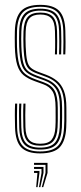

<svg xmlns="http://www.w3.org/2000/svg" viewBox="-20 -626 333 791"><path d="M145 6Q91.8 6 67.6 -18.8Q43.5 -43.5 42 -101.2Q41.5 -125.2 41.2 -149.1Q41 -173 42.2 -199.2H50.8Q49.8 -173 49.9 -148Q50 -123 50.5 -101.8Q51.8 -48.2 73.8 -25.1Q95.8 -2 145 -2Q197.2 -2 219.4 -25.6Q241.5 -49.2 243.8 -100.5Q244.8 -115 244.9 -127.8Q245 -140.5 244.9 -153.5Q244.8 -166.5 244.8 -181.5Q244.8 -239.5 226.2 -267.6Q207.8 -295.8 167.8 -310.2L134.8 -322.5Q113.8 -330 101.8 -339.5Q89.8 -349 84.1 -370.2Q78.5 -391.5 76.8 -434.2Q76.2 -450.2 76.2 -464.5Q76.2 -478.8 76.8 -496.8Q78.5 -538.2 94.4 -556.2Q110.2 -574.2 146.2 -574.2Q182.2 -574.2 198.1 -556.5Q214 -538.8 215 -497.5Q215.5 -480.2 215.6 -456.5Q215.8 -432.8 214.8 -402H206.2Q207.5 -431 207.2 -454.5Q207 -478 206.5 -497Q205.8 -535 191.4 -550.6Q177 -566.2 146.2 -566.2Q115 -566.2 101 -550.1Q87 -534 85.8 -496.8Q85.2 -478.8 85.1 -466.1Q85 -453.5 85.8 -434.2Q87.2 -396 91.8 -376.1Q96.2 -356.2 107 -346.9Q117.8 -337.5 137.5 -330L170 -318Q196 -308.2 214.6 -293.1Q233.2 -278 243.4 -251.6Q253.5 -225.2 253.5 -181.5Q253.5 -166.5 253.6 -153.4Q253.8 -140.2 253.6 -127.5Q253.5 -114.8 252.8 -100.2Q250.2 -46.2 226.8 -20.1Q203.2 6 145 6ZM145 -9.8Q98.8 -9.8 79.5 -32Q60.2 -54.2 59.2 -102Q58.8 -125.2 58.4 -147.9Q58 -170.5 59.2 -199.2H68Q66.5 -169.5 67 -144.9Q67.5 -120.2 67.8 -102.2Q68.8 -57 86.6 -37.4Q104.5 -17.8 145 -17.8Q189 -17.8 206.5 -38.5Q224 -59.2 226 -101Q227 -122.8 226.9 -140.6Q226.8 -158.5 226.8 -181.5Q226.8 -235.2 211 -259.1Q195.2 -283 162.8 -294.8L129.2 -306.8Q103.5 -316.2 88.8 -328.5Q74 -340.8 67.4 -365Q60.8 -389.2 59 -434Q58.2 -454 58.5 -466.8Q58.8 -479.5 59 -497Q60.2 -545.8 79.9 -568Q99.5 -590.2 146.2 -590.2Q191.2 -590.2 211 -568.9Q230.8 -547.5 232 -498Q232.5 -477.2 232.8 -455Q233 -432.8 232 -402H223.2Q224.5 -435 224.2 -457.4Q224 -479.8 223.5 -498Q222.5 -543.2 204.5 -562.8Q186.5 -582.2 146.2 -582.2Q104.8 -582.2 86.9 -562Q69 -541.8 68 -497Q67.5 -479 67.4 -466.5Q67.2 -454 68 -434Q69.8 -389 76.2 -366.2Q82.8 -343.5 96.1 -333.1Q109.5 -322.8 131.8 -314.5L165.2 -302.2Q200.8 -289.5 218.2 -264Q235.8 -238.5 235.8 -181.5Q235.8 -158.8 235.9 -140.6Q236 -122.5 235 -100.8Q232.5 -54.2 213 -32Q193.5 -9.8 145 -9.8ZM145 -25.8Q110.2 -25.8 93.8 -43.1Q77.2 -60.5 76.2 -102.8Q76 -122.8 75.6 -147.4Q75.2 -172 76.5 -199.2H85Q84 -176.2 84.1 -151.2Q84.2 -126.2 84.8 -103.2Q85.5 -66 99.6 -49.9Q113.8 -33.8 145 -33.8Q179.5 -33.8 193 -50.9Q206.5 -68 208.2 -101.5Q209.5 -122.8 209.2 -140.9Q209 -159 209 -181.5Q209 -230 196.2 -250Q183.5 -270 157.5 -279.2L123.5 -291.5Q94.8 -301.8 77.1 -316.2Q59.5 -330.8 51 -358.1Q42.5 -385.5 41.2 -433.8Q40.5 -455 40.8 -469.8Q41 -484.5 41.2 -497.2Q42.5 -554.5 66.4 -580.2Q90.2 -606 146.2 -606Q199.8 -606 223.8 -581.2Q247.8 -556.5 249.2 -498.8Q249.8 -479.2 250 -453.5Q250.2 -427.8 249 -402H240.5Q241.5 -428.2 241.4 -452.8Q241.2 -477.2 240.8 -498.2Q239.2 -551.5 217.4 -574.8Q195.5 -598 146.2 -598Q94.8 -598 73.1 -574Q51.5 -550 50 -497.2Q49.8 -478.2 49.6 -465.8Q49.5 -453.2 50 -433.8Q51.8 -387.2 59.2 -361.6Q66.8 -336 82.9 -322.5Q99 -309 126.2 -299.2L160 -287Q192.5 -275.5 205.2 -252.4Q218 -229.2 218 -181.5Q218 -168.5 218.1 -155.6Q218.2 -142.8 218.1 -129.4Q218 -116 217.2 -101.2Q215.2 -62.5 199.2 -44.1Q183.2 -25.8 145 -25.8ZM152.2 145 167.5 86.5V53.2H120.2V45H175.8V86.5L158.2 145ZM129 145 134.2 86.5H120.2V78.2H142.5V86.5L134.8 145ZM140.5 145 151 86.5V70H120.2V61.8H159.2V86.5L146.2 145Z"/></svg>

Font: Big Shoulders Inline Display Thin Light
Style: Regular
Weight: 300
Version: Version 2.002